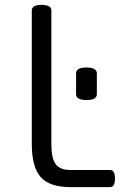

<svg xmlns="http://www.w3.org/2000/svg" viewBox="-20 -765 500 785"><path d="M268 -70H430Q450 -70 450 -35Q450 0 430 0H268Q183 0 146.5 -41Q110 -82 110 -176V-722Q110 -745 150 -745Q190 -745 190 -722V-176Q190 -118 207.5 -94Q225 -70 268 -70ZM376 -465V-380Q376 -356 334 -356Q291 -356 291 -380V-465Q291 -489 333 -489Q376 -489 376 -465Z"/></svg>

Font: Offside
Style: Regular
Weight: 400
Designer: Eduardo Rodriguez Tunni
Foundry: Eduardo Rodriguez Tunni
Version: Version 1.002; ttfautohint (v1.8.4.7-5d5b);gftools[0.9.23]